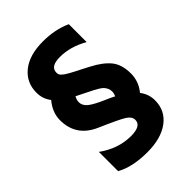

<svg xmlns="http://www.w3.org/2000/svg" viewBox="-247 -793 1093 1093"><g transform="rotate(-45 299.5 -246.5)"><path d="M324 -192Q357 -178 375 -168Q383 -184 383 -200Q383 -214 377.5 -225.5Q372 -237 364.5 -245.5Q357 -254 340.5 -264Q324 -274 311 -280.5Q298 -287 272 -300Q246 -313 228 -322L216 -328Q205 -309 205 -291Q205 -263 231 -242Q257 -221 324 -192ZM531 -197Q531 -132 489 -82Q520 -41 520 8Q520 91 455.5 139Q391 187 280 187Q161 187 86 145V-10Q177 56 280 56Q362 56 362 8Q362 -18 332 -37.5Q302 -57 178 -111Q57 -165 57 -294Q57 -356 103 -411Q73 -449 73 -499Q73 -581 134.5 -630.5Q196 -680 305 -680Q403 -680 479 -645V-501Q396 -549 311 -549Q234 -549 234 -500Q234 -492 236.5 -485Q239 -478 246.5 -471.5Q254 -465 261.5 -459.5Q269 -454 284.5 -445.5Q300 -437 313.5 -430Q327 -423 351 -411Q375 -399 395 -388Q464 -352 497.5 -310Q531 -268 531 -197Z"/></g></svg>

Font: Hind Siliguri
Style: Bold
Weight: 700
Designer: Jyotish Sonowal
Foundry: Indian Type Foundry
Version: Version 1.001;PS 1.0;hotconv 1.0.86;makeotf.lib2.5.63406; tt